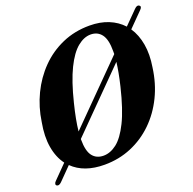

<svg xmlns="http://www.w3.org/2000/svg" viewBox="-131 -856 1025 1018"><g transform="rotate(-20 381.5 -347.5)"><path d="M19.5 25.5Q14.5 22.5 15.8 15.5Q17 8.5 24.5 1.5L99 -74Q67 -116.5 56.5 -178Q46 -239.5 60.5 -317.5Q72 -397.5 106.2 -468.8Q140.5 -540 194 -594.5Q247.5 -649 318 -680Q388.5 -711 472.5 -711Q532 -711 578.8 -692Q625.5 -673 657.5 -638L731.5 -712.5Q747 -728 758 -720Q769.5 -712 754 -696.5L674.5 -616Q703 -574 713 -516.2Q723 -458.5 711.5 -388.5Q700 -301.5 664.5 -228.8Q629 -156 574 -102.5Q519 -49 448.8 -19.5Q378.5 10 297.5 10Q182 10 117.5 -53.5L47 18Q30.5 34 19.5 25.5ZM255.5 -354Q233 -264 227 -203L545 -524Q545 -532.5 545 -540Q545.5 -605.5 523.5 -635Q501.5 -664.5 462 -664.5Q424.5 -664.5 387.5 -634.2Q350.5 -604 317 -535.8Q283.5 -467.5 255.5 -354ZM308.5 -37Q346.5 -37 383.2 -65.2Q420 -93.5 454 -162Q488 -230.5 517 -351Q535 -426 541.5 -481.5L224.5 -161.5Q224.5 -161 224.5 -158Q224.5 -93.5 246.5 -65.2Q268.5 -37 308.5 -37Z"/></g></svg>

Font: Fraunces 144pt Soft
Style: Bold Italic
Weight: 700
Italic angle: -16°
Version: Version 1.000;[b76b70a41]